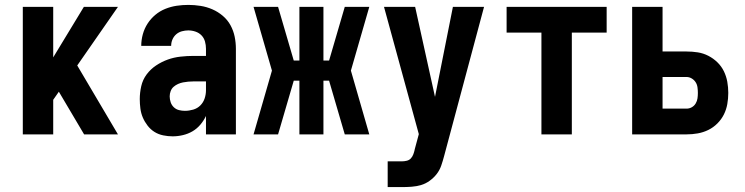

<svg xmlns="http://www.w3.org/2000/svg" viewBox="-20 -548 3040 783"><path d="M73 0V-520H197V-314L322 -520H461L295 -281L461 0H323L220 -174L197 -141V0Z M684 8Q665 8 645.5 4Q626 0 610 -10Q594 -20 582 -35.5Q570 -51 562.5 -68.5Q555 -86 552.5 -105.5Q550 -125 550 -144Q550 -170 556 -196.5Q562 -223 578 -244.5Q594 -266 616.5 -281Q639 -296 664 -305Q689 -314 716 -317Q743 -320 769 -320H820V-349Q820 -364 816 -378.5Q812 -393 802 -403.5Q792 -414 777.5 -419Q763 -424 748 -424Q735 -424 722 -420.5Q709 -417 699 -408.5Q689 -400 683.5 -387.5Q678 -375 678 -361H556Q556 -385 562.5 -408.5Q569 -432 582 -452Q595 -472 613.5 -487.5Q632 -503 654.5 -512Q677 -521 700.5 -524.5Q724 -528 748 -528Q773 -528 798 -524Q823 -520 846 -510Q869 -500 888.5 -483.5Q908 -467 920 -445Q932 -423 937 -398.5Q942 -374 942 -349V0H820V-75Q811 -56 797 -39.5Q783 -23 765 -12.5Q747 -2 726 3Q705 8 684 8ZM734 -96Q751 -96 768 -101Q785 -106 797 -118Q809 -130 814.5 -146.5Q820 -163 820 -180V-216H769Q758 -216 747.5 -215Q737 -214 726.5 -212Q716 -210 706 -205.5Q696 -201 688 -194Q680 -187 676 -176.5Q672 -166 672 -155Q672 -143 676 -131Q680 -119 689 -110.5Q698 -102 710 -99Q722 -96 734 -96Z M1201 0V-219H1178L1114 0H1014L1089 -260L1014 -520H1114L1178 -301H1201V-520H1299V-301H1322L1386 -520H1486L1411 -260L1486 0H1386L1322 -219H1299V0Z M1561 215V110H1619Q1629 110 1639 107.5Q1649 105 1655.5 98Q1662 91 1665.5 81.5Q1669 72 1671 63V62Q1671 62 1671 62Q1671 62 1671 62Q1671 62 1671 62Q1671 62 1671 62L1688 -1L1546 -520H1673L1754 -153L1827 -520H1954L1791 89Q1786 108 1779.5 127Q1773 146 1761 161.5Q1749 177 1732.5 189Q1716 201 1697.5 206.5Q1679 212 1659 213.5Q1639 215 1619 215Z M2188 0V-415H2046V-520H2454V-415H2312V0Z M2558 0V-520H2682V-338H2780Q2803 -338 2825.5 -334.5Q2848 -331 2868.5 -320.5Q2889 -310 2905.5 -294Q2922 -278 2932 -257.5Q2942 -237 2946 -214.5Q2950 -192 2950 -169Q2950 -146 2946 -123.5Q2942 -101 2932 -81Q2922 -61 2905.5 -44.5Q2889 -28 2868.5 -18Q2848 -8 2825.5 -4Q2803 0 2780 0ZM2780 -105Q2791 -105 2801 -110.5Q2811 -116 2817 -126Q2823 -136 2824.5 -147Q2826 -158 2826 -169Q2826 -180 2824.5 -191.5Q2823 -203 2817 -212.5Q2811 -222 2801 -228Q2791 -234 2780 -234H2682V-105Z"/></svg>

Font: Iosevka SS04 Extrabold
Style: Regular
Weight: 800
Monospace: yes
Designer: Belleve Invis
Foundry: Belleve Invis
Version: Version 19.0.0; ttfautohint (v1.8.4)